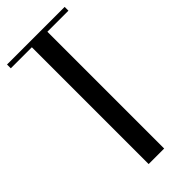

<svg xmlns="http://www.w3.org/2000/svg" viewBox="-229 -743 787 787"><g transform="rotate(-45 165.0 -349.5)"><path d="M332 -677H210V0H120V-677H-2V-699H332Z"/></g></svg>

Font: Moniqa SemBd Heading
Style: Regular
Weight: 600
Designer: Rajesh Rajput
Foundry: Rajesh Rajput
Version: Version 1.000